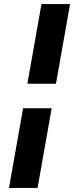

<svg xmlns="http://www.w3.org/2000/svg" viewBox="-20 -720 363 940"><path d="M164 200 233 -190H93L24 200ZM323 -700H183L114 -310H254Z"/></svg>

Font: Scada
Style: Bold Italic
Weight: 700
Designer: Jovanny Lemonad
Foundry: Jovanny Lemonad
Version: Version 3.005